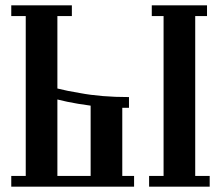

<svg xmlns="http://www.w3.org/2000/svg" viewBox="-20 -696 824 716"><path d="M194 -636V-366Q229 -357 278 -349Q357 -334 461 -334V-294H436V-40H480V0H22V-40H76V-636H22V-676H248V-636ZM762 0H536V-40H590V-636H546V-676H752V-636H708V-40H762ZM271 -309Q229 -316 194 -325V-40H318V-302Q289 -306 271 -309Z"/></svg>

Font: Triodion Unicode
Style: Normal
Weight: 400
Version: Version 1.1